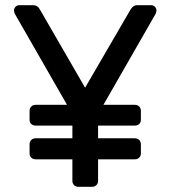

<svg xmlns="http://www.w3.org/2000/svg" viewBox="-20 -720 657 740"><path d="M282 0Q272 0 265.5 -6.5Q259 -13 259 -23V-280L37 -667Q36 -670 35 -673Q34 -676 34 -680Q34 -688 40 -694Q46 -700 54 -700H107Q117 -700 123.5 -695.5Q130 -691 134 -683L308 -382L483 -683Q488 -691 494 -695.5Q500 -700 510 -700H563Q571 -700 577 -694Q583 -688 583 -680Q583 -676 582 -673Q581 -670 580 -667L358 -280V-23Q358 -13 351.5 -6.5Q345 0 334 0ZM117 -106Q107 -106 100.5 -112.5Q94 -119 94 -129V-164Q94 -174 100.5 -180.5Q107 -187 117 -187H500Q510 -187 516.5 -180.5Q523 -174 523 -164V-129Q523 -119 516.5 -112.5Q510 -106 500 -106ZM117 -236Q107 -236 100.5 -242Q94 -248 94 -258V-293Q94 -303 100.5 -309.5Q107 -316 117 -316H500Q510 -316 516.5 -309.5Q523 -303 523 -293V-258Q523 -248 516.5 -242Q510 -236 500 -236Z"/></svg>

Font: DVN-Rubik
Style: Regular
Weight: 400
Designer: Hubert and Fischer
Foundry: Hubert & Fischer
Version: Version 2.102